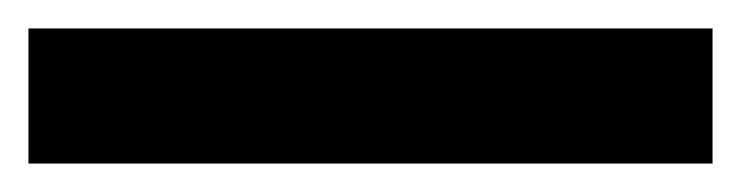

<svg xmlns="http://www.w3.org/2000/svg" viewBox="-20 20 521 135"><path d="M0 135V40H481V135Z"/></svg>

Font: Outfit Thin Medium
Style: Regular
Weight: 500
Version: Version 1.100;gftools[0.9.27]